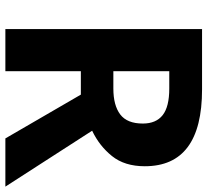

<svg xmlns="http://www.w3.org/2000/svg" viewBox="-48 -706 754 697"><g transform="rotate(90 328.5 -357.0)"><path d="M304 -714Q583 -714 583 -506Q583 -433 546 -387Q509 -341 454 -315L657 0H482L323 -274H238V0H85V-714ZM301 -595H238V-392H301Q362 -392 395 -417Q428 -442 428 -499Q428 -547 397.5 -571Q367 -595 301 -595Z"/></g></svg>

Font: Noto Sans Thai Looped
Style: Bold
Weight: 700
Designer: Sasikarn Vongin, Ben Mitchell
Foundry: The Fontpad Ltd
Version: Version 1.001; ttfautohint (v1.8.4.7-5d5b)